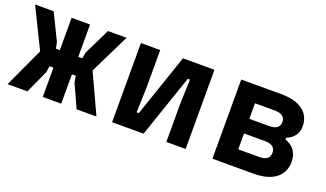

<svg xmlns="http://www.w3.org/2000/svg" viewBox="-63 -1005 2375 1397"><g transform="rotate(20 1125.0 -306.5)"><path d="M485 -176.5 476.3 -227.2H436.4V-362.6H477L486.3 -410.7L585.3 -613.1H729.2L578 -304.9L719.2 0H565.6ZM172 -304.9 20.8 -613.1H164.7L263.7 -410.7L273 -362.6H313.6V-227.2H273.7L265 -176.5L184.4 0H30.8ZM303.6 -613.1H446.4V0H303.6Z M840.3 -613.1H989.7V-316.2L983.1 -128.5H1000.3L1165.8 -613.1H1409.7V0H1260.3V-296.9L1266.9 -484.7H1249.7L1084.2 0H840.3Z M1617 -613.1H1925.4Q2034.9 -613.1 2094.4 -569.3Q2153.8 -525.5 2153.8 -443.8Q2153.8 -403.2 2131.4 -372.8Q2109.1 -342.5 2069.1 -327.2V-312.5Q2115.4 -298.2 2140.9 -262.4Q2166.4 -226.5 2166.4 -177.2Q2166.4 -92.3 2106 -46.1Q2045.6 0 1934.1 0H1617ZM2013 -189.8Q2013 -220.3 1992.9 -235.8Q1972.9 -251.4 1934.1 -251.4H1770.3V-128.3H1934.1Q1972.9 -128.3 1992.9 -143.8Q2013 -159.4 2013 -189.8ZM2004.4 -424.7Q2004.4 -453.7 1984.3 -469.3Q1964.2 -484.9 1925.4 -484.9H1770.3V-364.5H1925.4Q1964.2 -364.5 1984.3 -380Q2004.4 -395.6 2004.4 -424.7Z"/></g></svg>

Font: Martian Mono Custom sWd Rg
Style: Regular
Weight: 400
Width: 6
Monospace: yes
Designer: Alex Havermale
Foundry: Evil Martians
Version: Version 1.000